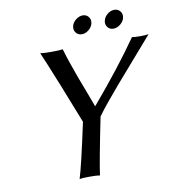

<svg xmlns="http://www.w3.org/2000/svg" viewBox="-87 -875 877 956"><g transform="rotate(-10 351.0 -397.0)"><path d="M345.5 -718.8Q334.5 -732.4 338.4 -751Q342.3 -769.5 359.1 -783.2Q376 -796.9 394.5 -796.9Q413.1 -796.9 423.8 -783.2Q434.6 -769.5 430.7 -751Q426.8 -732.4 410.2 -718.8Q393.6 -705.1 375 -705.1Q356.4 -705.1 345.5 -718.8ZM505.4 -718.8Q494.6 -732.4 498.5 -751Q502.4 -769.5 519 -783.2Q535.6 -796.9 554.2 -796.9Q572.8 -796.9 583.7 -783.2Q594.7 -769.5 590.8 -751Q586.9 -732.4 570.1 -718.8Q553.2 -705.1 534.7 -705.1Q516.1 -705.1 505.4 -718.8ZM395 -285.6Q348.1 -54.7 341.3 2.9Q325.7 0 290 0Q254.9 0 238.3 2.9Q257.8 -58.6 304.2 -274.9L227.5 -469.2Q172.4 -606.4 153.8 -647.9Q170.4 -645 210 -645Q250 -645 267.6 -647.9Q278.3 -610.8 293 -568.8L318.4 -497.1L348.6 -417.5L377.4 -340.3Q524.4 -513.2 617.7 -647.9Q628.9 -645 659.2 -645Q688 -645 701.7 -647.9L597.7 -528.3L506.8 -423.8L448.2 -354Q415.5 -314.5 395 -285.6Z"/></g></svg>

Font: Linux Biolinum G
Style: Italic
Weight: 400
Italic angle: -12°
Designer: Philipp H. Poll
Foundry: Philipp H. Poll
Version: Version 0.5.1